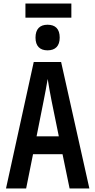

<svg xmlns="http://www.w3.org/2000/svg" viewBox="-20 -1067 540 1087"><path d="M124 -967H384V-1047H124ZM249 -782C294 -782 318 -807 318 -854C318 -903 294 -927 249 -927C206 -927 181 -903 181 -854C181 -806 206 -782 249 -782ZM14 0H128L167 -194H334L374 0H486L326 -716H171ZM227 -496C234 -530 244 -584 250 -620C255 -584 265 -533 272 -496L313 -295H187Z"/></svg>

Font: Noto Sans Mono ExtraCondensed SemiBold
Style: Regular
Weight: 600
Width: 2
Designer: Monotype Design Team
Foundry: Monotype Imaging Inc.
Version: Version 2.014